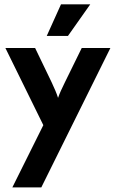

<svg xmlns="http://www.w3.org/2000/svg" viewBox="-20 -632 519 861"><path d="M35.4 208.3 174.3 -70.8 4.2 -416.7H137.5L211.1 -263.9Q220.8 -243.1 228.1 -226Q235.4 -209 240.3 -193.1Q245.8 -209 253.5 -226Q261.1 -243.1 271.5 -263.9L346.5 -416.7H475L165.3 208.3ZM189.6 -470.8 253.5 -612.5H384.7L284.7 -470.8Z"/></svg>

Font: Afacad Flux
Style: Bold
Weight: 700
Designer: Kristian Moeller
Foundry: Dicotype
Version: Version 1.100